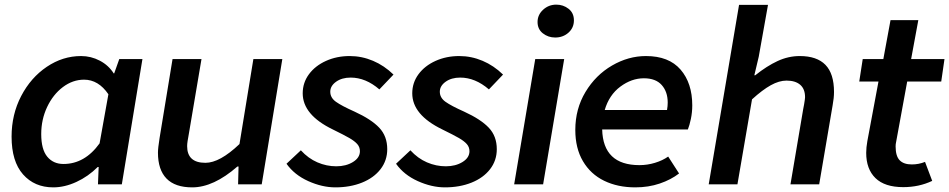

<svg xmlns="http://www.w3.org/2000/svg" viewBox="-20 -796 4098 829"><path d="M30 -206Q30 -302 71.5 -381.5Q113 -461 182 -507.5Q251 -554 330 -554Q373 -554 411 -534Q449 -514 471 -479H473L495 -541H595L506 0H403L406 -75H402Q361 -34 310 -10.5Q259 13 210 13Q129 13 79.5 -43Q30 -99 30 -206ZM410 -177 448 -389Q405 -452 343 -452Q294 -452 251.5 -420Q209 -388 183.5 -334Q158 -280 158 -217Q158 -151 184 -119.5Q210 -88 254 -88Q346 -88 410 -177Z M662 -137Q662 -156 669 -200L725 -541H850L795 -216Q792 -200 790 -187Q788 -174 788 -165Q788 -93 867 -93Q929 -93 1014 -174L1074 -541H1199L1110 0H1008L1010 -77H1005Q902 13 810 13Q736 13 699 -25Q662 -63 662 -137Z M1217 -89 1279 -147Q1311 -112 1350.5 -95Q1390 -78 1432 -78Q1474 -78 1504 -96.5Q1534 -115 1534 -143Q1534 -161 1522.5 -174Q1511 -187 1488.5 -200Q1466 -213 1417 -237Q1287 -300 1287 -393Q1287 -439 1314 -475.5Q1341 -512 1387.5 -533Q1434 -554 1490 -554Q1542 -554 1590.5 -533.5Q1639 -513 1679 -474L1618 -410Q1559 -461 1494 -461Q1456 -461 1431 -443Q1406 -425 1406 -400Q1406 -374 1430.5 -356.5Q1455 -339 1511 -314Q1583 -281 1617.5 -244.5Q1652 -208 1652 -152Q1652 -103 1623 -65.5Q1594 -28 1543 -7.5Q1492 13 1428 13Q1371 13 1311 -14Q1251 -41 1217 -89Z M1690 -89 1752 -147Q1784 -112 1823.5 -95Q1863 -78 1905 -78Q1947 -78 1977 -96.5Q2007 -115 2007 -143Q2007 -161 1995.5 -174Q1984 -187 1961.5 -200Q1939 -213 1890 -237Q1760 -300 1760 -393Q1760 -439 1787 -475.5Q1814 -512 1860.5 -533Q1907 -554 1963 -554Q2015 -554 2063.5 -533.5Q2112 -513 2152 -474L2091 -410Q2032 -461 1967 -461Q1929 -461 1904 -443Q1879 -425 1879 -400Q1879 -374 1903.5 -356.5Q1928 -339 1984 -314Q2056 -281 2090.5 -244.5Q2125 -208 2125 -152Q2125 -103 2096 -65.5Q2067 -28 2016 -7.5Q1965 13 1901 13Q1844 13 1784 -14Q1724 -41 1690 -89Z M2291 -541H2416L2325 0H2200ZM2301 -701Q2301 -732 2325 -754Q2349 -776 2382 -776Q2412 -776 2435 -758Q2458 -740 2458 -708Q2458 -676 2434.5 -655Q2411 -634 2377 -634Q2347 -634 2324 -652Q2301 -670 2301 -701Z M2464 -235Q2464 -326 2508 -399Q2552 -472 2622.5 -513Q2693 -554 2769 -554Q2868 -554 2918.5 -495.5Q2969 -437 2969 -341Q2969 -311 2963 -282.5Q2957 -254 2950 -237H2580Q2584 -83 2741 -83Q2775 -83 2808 -93Q2841 -103 2865 -120L2912 -47Q2877 -20 2828.5 -3.5Q2780 13 2723 13Q2647 13 2588.5 -15.5Q2530 -44 2497 -100Q2464 -156 2464 -235ZM2860 -321Q2863 -338 2863 -353Q2863 -400 2837 -429Q2811 -458 2760 -458Q2707 -458 2658.5 -422Q2610 -386 2591 -321Z M3171 -775H3296L3256 -551L3237 -471H3241Q3291 -511 3337.5 -532.5Q3384 -554 3433 -554Q3507 -554 3544 -516Q3581 -478 3581 -399Q3581 -373 3575 -341L3517 0H3393L3448 -325L3452 -346Q3456 -370 3456 -376Q3456 -412 3435 -430Q3414 -448 3376 -448Q3344 -448 3308 -428Q3272 -408 3227 -367L3164 0H3040Z M3720 -136Q3720 -159 3725 -187L3773 -444H3690L3705 -541H3794L3825 -709H3945L3914 -541H4058L4044 -444H3897L3849 -182Q3847 -174 3847 -164Q3847 -122 3864.5 -104Q3882 -86 3917 -86Q3947 -86 3974 -97L4005 -15Q3948 12 3880 12Q3800 12 3760 -27Q3720 -66 3720 -136Z"/></svg>

Font: Nebula Sans Semibold
Style: Regular
Weight: 600
Italic angle: -9°
Designer: Paul D. Hunt for Adobe (as Source Sans)
Foundry: Nebula Entertainment & Broadcasting LLC
Version: Version 1.010